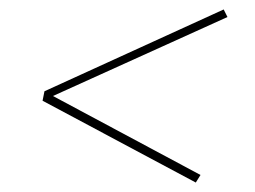

<svg xmlns="http://www.w3.org/2000/svg" viewBox="-20 -543 540 406"><path d="M394 -157 70 -330 74 -350 453 -523 461 -507 92 -340 404 -173Z"/></svg>

Font: Iosevka Curly Thin Oblique
Style: Regular
Weight: 100
Italic angle: -9°
Monospace: yes
Designer: Belleve Invis
Foundry: Belleve Invis
Version: Version 11.1.0; ttfautohint (v1.8.3)